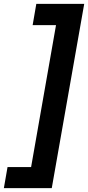

<svg xmlns="http://www.w3.org/2000/svg" viewBox="-59 -816 456 994"><path d="M377 -796 209 158H-39L-20 49H102L231 -686H110L129 -796Z"/></svg>

Font: DM Sans 36pt
Style: Bold Italic
Weight: 700
Italic angle: -10°
Designer: Colophon Foundry, Jonny Pinhorn
Foundry: Colophon Foundry
Version: Version 4.004;gftools[0.9.30]